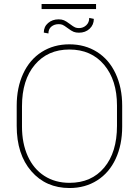

<svg xmlns="http://www.w3.org/2000/svg" viewBox="-20 -946 706 976"><path d="M601.1 -302.2Q601.1 -210 568.1 -138.9Q535.2 -67.9 474.1 -29.1Q413.1 9.8 333.5 9.8Q213.4 9.8 139.2 -75.7Q64.9 -161.1 64.9 -306.2V-408.7Q64.9 -500.5 97.9 -571.8Q130.9 -643.1 192.1 -681.9Q253.4 -720.7 332.5 -720.7Q412.1 -720.7 473.4 -681.9Q534.7 -643.1 567.9 -571.5Q601.1 -500 601.1 -408.7ZM574.7 -409.7Q574.7 -538.6 509.3 -616.5Q443.8 -694.3 332.5 -694.3Q222.7 -694.3 157.2 -616.9Q91.8 -539.6 91.8 -406.2V-302.2Q91.8 -217.3 121.3 -152.1Q150.9 -86.9 205.6 -51.8Q260.3 -16.6 333.5 -16.6Q444.8 -16.6 509.8 -94.2Q574.7 -171.9 574.7 -306.2ZM457 -850.1Q457 -819.8 435.5 -799.8Q414.1 -779.8 381.3 -779.8Q365.7 -779.8 354.5 -784.2Q343.3 -788.6 324.5 -802.7Q305.7 -816.9 297.4 -820.1Q289.1 -823.2 278.3 -823.2Q256.3 -823.2 241.2 -810.8Q226.1 -798.3 226.1 -775.9L202.6 -780.3Q202.6 -810.1 224.4 -828.9Q246.1 -847.7 278.3 -847.7Q293.9 -847.7 305.4 -842.8Q316.9 -837.9 335.2 -824Q353.5 -810.1 362.1 -806.6Q370.6 -803.2 381.3 -803.2Q402.8 -803.2 418.2 -817.4Q433.6 -831.5 433.6 -855ZM468.3 -899.9H191.4V-925.8H468.3Z"/></svg>

Font: Roboto Thin
Style: Regular
Weight: 250
Designer: Google
Version: Version 2.134; 2016